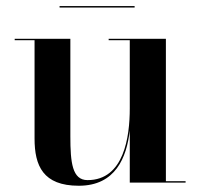

<svg xmlns="http://www.w3.org/2000/svg" viewBox="-20 -584 640 614"><path d="M170.5 -564.5V-560H410.5V-564.5ZM205 -460H27V-455.5H90.5V-141C90.5 -54 117.5 10 232 10C349.5 10 385 -80.5 395 -166.5V0H573.5V-4.5H510.5V-460H327.5V-455.5H395V-237C395 -147.5 377 -8 260 -8C211 -8 205 -64 205 -148Z"/></svg>

Font: Bodoni* 36pt Medium
Style: Regular
Weight: 500
Version: Version 2.3